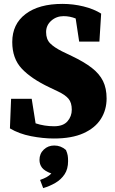

<svg xmlns="http://www.w3.org/2000/svg" viewBox="-20 -692 593 987"><path d="M257 20Q201 20 139.5 8Q78 -4 31 -32L37 -184H143L163 -58Q208 -43 258 -43Q305 -43 327 -68.5Q349 -94 349 -128Q349 -164 332.5 -184Q316 -204 278 -222L234 -243Q141 -287 92 -339Q43 -391 43 -476Q43 -568 111.5 -620Q180 -672 301 -672Q356 -672 409 -659Q462 -646 500 -622L491 -478H387L369 -597Q339 -609 307 -609Q270 -609 243.5 -585.5Q217 -562 217 -527Q217 -490 238 -469Q259 -448 299 -428L349 -404Q412 -374 451.5 -343.5Q491 -313 509.5 -275.5Q528 -238 528 -186Q528 -127 498.5 -80.5Q469 -34 409 -7Q349 20 257 20ZM330 136Q330 177 312 204Q294 231 265 248Q236 265 202 275L186 233Q206 226 219.5 218.5Q233 211 244 200Q209 187 196 170Q183 153 183 130Q183 98 205 77Q227 56 259 56Q293 56 319 79Q326 95 328 107Q330 119 330 136Z"/></svg>

Font: Source Serif 4 Black
Style: Regular
Weight: 900
Designer: Frank Grießhammer
Foundry: Adobe
Version: Version 4.005;hotconv 1.1.0;makeotfexe 2.6.0